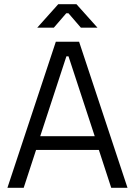

<svg xmlns="http://www.w3.org/2000/svg" viewBox="-20 -900 647 920"><path d="M359 -700 591 0H513L453.8 -181.5H152.8L93.5 0H15.5L247.5 -700ZM433.8 -247.5 308.2 -630.2H298.2L172.8 -247.5ZM308 -836.5H297.5L238 -767.5H158.5L259.2 -880H346.2L447 -767.5H367.5Z"/></svg>

Font: Space Grotesk Variable
Style: Regular
Weight: 400
Designer: Florian Karsten (Space Grotesk), Colophon Foundry (Space Mono)
Foundry: Florian Karsten
Version: Version 1.106